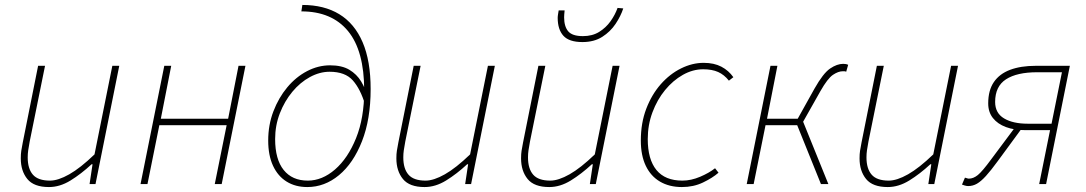

<svg xmlns="http://www.w3.org/2000/svg" viewBox="-20 -744 4390 776"><path d="M178 12Q117 12 90.5 -20.5Q64 -53 64 -104Q64 -122 66 -134.5Q68 -147 72 -168L134 -478H162L100 -172Q96 -150 94 -136.5Q92 -123 92 -108Q92 -62 113 -38Q134 -14 182 -14Q215 -14 260 -39.5Q305 -65 362 -120L434 -478H462L366 0H342L354 -80H350Q308 -41 265 -14.5Q222 12 178 12Z M548 0 644 -478H672L630 -264H902L944 -478H972L876 0H848L896 -238H624L576 0Z M1222 12Q1174 12 1138.5 -10Q1103 -32 1083.5 -74Q1064 -116 1064 -176Q1064 -239 1085 -294Q1106 -349 1141 -391Q1176 -433 1221 -456.5Q1266 -480 1314 -480Q1362 -480 1392 -462Q1422 -444 1439.5 -415Q1457 -386 1466 -352L1456 -320Q1437 -384 1406 -419Q1375 -454 1312 -454Q1272 -454 1232.5 -432.5Q1193 -411 1161.5 -373Q1130 -335 1111 -286Q1092 -237 1092 -182Q1092 -100 1126.5 -57Q1161 -14 1224 -14Q1282 -14 1334 -59Q1386 -104 1419 -185.5Q1452 -267 1452 -378Q1452 -539 1386.5 -618.5Q1321 -698 1198 -698L1202 -724Q1290 -724 1351.5 -686.5Q1413 -649 1445.5 -573.5Q1478 -498 1478 -384Q1478 -262 1443 -173Q1408 -84 1350 -36Q1292 12 1222 12Z M1696 12Q1635 12 1608.5 -20.5Q1582 -53 1582 -104Q1582 -122 1584 -134.5Q1586 -147 1590 -168L1652 -478H1680L1618 -172Q1614 -150 1612 -136.5Q1610 -123 1610 -108Q1610 -62 1631 -38Q1652 -14 1700 -14Q1733 -14 1778 -39.5Q1823 -65 1880 -120L1952 -478H1980L1884 0H1860L1872 -80H1868Q1826 -41 1783 -14.5Q1740 12 1696 12Z M2200 12Q2139 12 2112.5 -20.5Q2086 -53 2086 -104Q2086 -122 2088 -134.5Q2090 -147 2094 -168L2156 -478H2184L2122 -172Q2118 -150 2116 -136.5Q2114 -123 2114 -108Q2114 -62 2135 -38Q2156 -14 2204 -14Q2237 -14 2282 -39.5Q2327 -65 2384 -120L2456 -478H2484L2388 0H2364L2376 -80H2372Q2330 -41 2287 -14.5Q2244 12 2200 12ZM2334 -574Q2280 -574 2257 -599.5Q2234 -625 2234 -672Q2234 -678 2235.5 -687Q2237 -696 2238 -702H2262Q2261 -692 2260.5 -685.5Q2260 -679 2260 -674Q2260 -637 2276.5 -617.5Q2293 -598 2336 -598Q2374 -598 2401.5 -615Q2429 -632 2447.5 -658Q2466 -684 2476 -712L2499 -710Q2489 -679 2468 -647.5Q2447 -616 2414 -595Q2381 -574 2334 -574Z M2736 12Q2685 12 2647.5 -10Q2610 -32 2590 -74Q2570 -116 2570 -176Q2570 -247 2592 -304.5Q2614 -362 2650.5 -403.5Q2687 -445 2732.5 -467.5Q2778 -490 2824 -490Q2866 -490 2895.5 -474.5Q2925 -459 2944 -432L2926 -418Q2907 -442 2882.5 -453Q2858 -464 2822 -464Q2780 -464 2740 -441.5Q2700 -419 2668 -380Q2636 -341 2617 -290Q2598 -239 2598 -182Q2598 -100 2633 -57Q2668 -14 2738 -14Q2773 -14 2809.5 -29.5Q2846 -45 2870 -64L2884 -46Q2860 -25 2821.5 -6.5Q2783 12 2736 12Z M2998 0 3094 -478H3122L3080 -264H3204L3272 -386Q3307 -448 3335 -467Q3363 -486 3388 -486Q3400 -486 3408 -482L3400 -454Q3396 -456 3393 -456Q3390 -456 3386 -456Q3368 -456 3346.5 -441.5Q3325 -427 3296 -376L3226 -252L3328 0H3298L3202 -238H3074L3026 0Z M3568 12Q3507 12 3480.5 -20.5Q3454 -53 3454 -104Q3454 -122 3456 -134.5Q3458 -147 3462 -168L3524 -478H3552L3490 -172Q3486 -150 3484 -136.5Q3482 -123 3482 -108Q3482 -62 3503 -38Q3524 -14 3572 -14Q3605 -14 3650 -39.5Q3695 -65 3752 -120L3824 -478H3852L3756 0H3732L3744 -80H3740Q3698 -41 3655 -14.5Q3612 12 3568 12Z M4180 0 4224 -218H4124Q4079 -218 4045.5 -230.5Q4012 -243 3993 -267Q3974 -291 3974 -326Q3974 -379 3997 -412.5Q4020 -446 4063 -462Q4106 -478 4166 -478H4304L4208 0ZM4134 -244H4230L4272 -452H4172Q4090 -452 4046 -423.5Q4002 -395 4002 -332Q4002 -287 4038 -265.5Q4074 -244 4134 -244ZM4089 -238 4117 -235 4012 -92Q3985 -55 3965 -33Q3945 -11 3928.5 -1.5Q3912 8 3893 8Q3886 8 3878.5 5.5Q3871 3 3868 2L3880 -26Q3885 -25 3888.5 -23.5Q3892 -22 3896 -22Q3914 -22 3932 -36.5Q3950 -51 3986 -100Z"/></svg>

Font: Source Sans Variable
Style: Italic
Weight: 200
Italic angle: -11°
Designer: Paul D. Hunt
Foundry: Adobe Systems Incorporated
Version: Version 3.006;hotconv 1.0.111;makeotfexe 2.5.65597